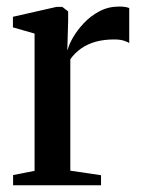

<svg xmlns="http://www.w3.org/2000/svg" viewBox="-20 -552 424 572"><path d="M19 0V-30.5L83 -43V-452L18.5 -470.5V-502L148.5 -531.5H165.5L183 -518V-489L180.5 -402.5L182.5 -406.5Q186 -420.5 198.2 -441.5Q210.5 -462.5 230.2 -483.5Q250 -504.5 276.5 -518.5Q303 -532.5 334.5 -532.5Q346 -532.5 353.2 -531.2Q360.5 -530 365 -528V-423.5Q360 -427.5 348.5 -431Q337 -434.5 320 -434.5Q290 -434.5 265.5 -427.8Q241 -421 222 -407.8Q203 -394.5 189.5 -375.5V-43.5L281 -30V0Z"/></svg>

Font: Merriweather 96pt Medium
Style: Regular
Weight: 500
Version: Version 2.100